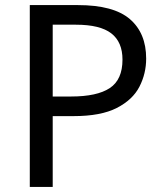

<svg xmlns="http://www.w3.org/2000/svg" viewBox="-20 -734 645 754"><path d="M286 -714Q426 -714 490 -659Q554 -604 554 -504Q554 -445 527.5 -393.5Q501 -342 438.5 -310Q376 -278 269 -278H187V0H97V-714ZM278 -637H187V-355H259Q361 -355 411 -388Q461 -421 461 -500Q461 -569 417 -603Q373 -637 278 -637Z"/></svg>

Font: Noto Sans Zanabazar Square
Style: Regular
Weight: 400
Version: Version 2.005; ttfautohint (v1.8.4.7-5d5b)